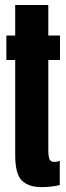

<svg xmlns="http://www.w3.org/2000/svg" viewBox="-20 -742 266 768"><path d="M145.2 6.5Q95.4 6.5 68.1 -19.1Q40.8 -44.8 40.8 -122V-502H5.5V-600H40.8V-721.9H173.2V-600H220V-502H173.2V-146Q173.2 -112.2 178.9 -103.4Q184.5 -94.5 196 -94.5Q210.8 -94.5 219 -98.8V-1.5Q183 6.5 145.2 6.5Z"/></svg>

Font: Anybody UltraCondensed Thin
Style: Regular
Weight: 100
Width: 1
Designer: Tyler Finck
Foundry: Etcetera Type Company
Version: Version 1.110